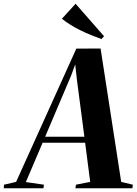

<svg xmlns="http://www.w3.org/2000/svg" viewBox="-100 -1005 729 1025"><path d="M-80 0 -78.5 -19 -14 -34 307.5 -745.5 437 -746 547 -34 609 -19 607 0H302.5L305.5 -19L381.5 -34L354.5 -243H127.5L38 -33L134.5 -19L132 0ZM141 -275H350.5L311 -576L301.5 -661L279.5 -601ZM441.5 -796.5Q414 -806.5 385.5 -818Q357 -829.5 329.8 -843Q302.5 -856.5 277.2 -872Q252 -887.5 230.5 -905L303.5 -985L455.5 -811.5Z"/></svg>

Font: Merriweather 144pt
Style: Bold Italic
Weight: 700
Italic angle: -7.8°
Version: Version 2.101